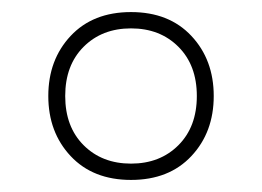

<svg xmlns="http://www.w3.org/2000/svg" viewBox="-20 -768 434 318"><path d="M197 -470Q134 -470 97 -509.5Q60 -549 60 -609Q60 -669 97 -708.5Q134 -748 197 -748Q260 -748 297 -708.5Q334 -669 334 -609Q334 -549 297 -509.5Q260 -470 197 -470ZM197 -497Q245 -497 275.5 -527.5Q306 -558 306 -609Q306 -660 275.5 -690.5Q245 -721 197 -721Q149 -721 118.5 -690.5Q88 -660 88 -609Q88 -558 118.5 -527.5Q149 -497 197 -497Z"/></svg>

Font: LINE Seed Sans Thin
Style: Regular
Weight: 250
Designer: LINE VX Design & Dalton Maag Ltd & Sandoll Inc
Foundry: Dalton Maag Ltd
Version: Version 1.003